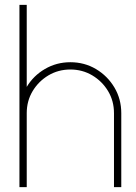

<svg xmlns="http://www.w3.org/2000/svg" viewBox="-20 -770 559 790"><path d="M479 -304.5V0H449V-304.5Q449 -354.5 424.8 -395Q400.5 -435.5 359.8 -459.8Q319 -484 269.5 -484Q220 -484 179.2 -459.8Q138.5 -435.5 114.2 -395Q90 -354.5 90 -304.5V0H60V-750H90V-412.5Q117.5 -458.5 165 -486.2Q212.5 -514 269.5 -514Q327.5 -514 375 -485.8Q422.5 -457.5 450.8 -410Q479 -362.5 479 -304.5Z"/></svg>

Font: Urbanist Thin
Style: Regular
Weight: 100
Designer: Corey Hu
Foundry: Corey Hu
Version: Version 1.330; ttfautohint (v1.8.4.7-5d5b)